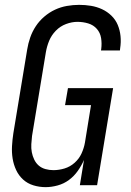

<svg xmlns="http://www.w3.org/2000/svg" viewBox="-20 -763 540 791"><path d="M168 8Q142 8 117.5 0.5Q93 -7 75 -23.5Q57 -40 46.5 -62.5Q36 -85 32 -110Q28 -135 29.5 -161.5Q31 -188 35 -214L92 -559Q96 -584 104.5 -608.5Q113 -633 127.5 -655Q142 -677 162.5 -694.5Q183 -712 206.5 -723Q230 -734 255.5 -738.5Q281 -743 306 -743Q331 -743 355 -739Q379 -735 400.5 -725Q422 -715 439 -698.5Q456 -682 465 -660.5Q474 -639 476.5 -614.5Q479 -590 475 -564L474 -555H396L397 -561Q400 -584 396.5 -606Q393 -628 379 -644Q365 -660 343.5 -666.5Q322 -673 299 -673Q276 -673 252 -664Q228 -655 210 -636.5Q192 -618 182.5 -595Q173 -572 169 -548L112 -203Q110 -186 109 -169Q108 -152 111 -136Q114 -120 121 -105.5Q128 -91 139.5 -81Q151 -71 167 -66.5Q183 -62 200 -62Q223 -62 246 -69Q269 -76 287.5 -92.5Q306 -109 316 -131Q326 -153 330 -176L355 -330H248L260 -400H446L380 0H309L326 -104Q316 -81 300.5 -59Q285 -37 264 -21.5Q243 -6 217.5 1Q192 8 168 8Z"/></svg>

Font: Iosevka Term Curly
Style: Italic
Weight: 400
Italic angle: -9°
Designer: Belleve Invis
Foundry: Belleve Invis
Version: Version 32.3.0